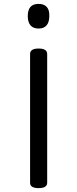

<svg xmlns="http://www.w3.org/2000/svg" viewBox="-20 -535 397 989"><path d="M179 -285Q223 -285 223 -257V407Q223 420 212 427Q201 434 179 434Q135 434 135 407V-257Q135 -271 146 -278Q157 -285 179 -285ZM179 -515Q206 -515 220.5 -499.5Q235 -484 234 -452Q234 -421 220 -404.5Q206 -388 179 -388Q151 -388 137 -404.5Q123 -421 123 -452Q123 -484 137 -499.5Q151 -515 179 -515Z"/></svg>

Font: Playwrite DE Grund
Style: Regular
Weight: 400
Designer: Veronika Burian, José Scaglione
Foundry: TypeTogether
Version: Version 1.002